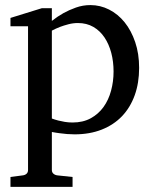

<svg xmlns="http://www.w3.org/2000/svg" viewBox="-20 -514 599 752"><path d="M424.8 -233.9Q424.8 -272.5 415.8 -306.9Q406.7 -341.3 389.2 -367.4Q371.6 -393.6 345.5 -408.7Q319.3 -423.8 285.2 -423.8Q266.1 -423.8 247.8 -418.9Q229.5 -414.1 215.3 -408.7Q198.7 -402.3 183.1 -394V-49.8Q194.8 -45.4 208 -42Q219.2 -39.1 233.9 -36.6Q248.5 -34.2 264.2 -34.2Q305.2 -34.2 335.4 -50.8Q365.7 -67.4 385.5 -95Q405.3 -122.6 415 -158.7Q424.8 -194.8 424.8 -233.9ZM524.9 -248Q524.9 -189 507.6 -140.9Q490.2 -92.8 457.8 -58.8Q425.3 -24.9 378.2 -6.3Q331.1 12.2 272 12.2Q258.3 12.2 242.7 11Q227.1 9.8 213.9 7.8Q198.2 5.9 183.1 2.9V151.9Q183.1 161.1 189.5 166.5Q195.8 171.9 205.1 172.9L264.2 179.2V217.8H21V179.2L68.8 172.9Q78.1 171.9 84 166.5Q89.8 161.1 89.8 151.9V-411.1H21V-443.8L144 -481.9H183.1V-432.1Q204.6 -449.2 229 -462.9Q250 -474.6 277.3 -484.4Q304.7 -494.1 334 -494.1Q372.6 -494.1 407.2 -476.6Q441.9 -459 468 -426.8Q494.1 -394.5 509.5 -349.1Q524.9 -303.7 524.9 -248Z"/></svg>

Font: BabelStone Ogham Pictish
Style: Italic
Weight: 400
Italic angle: -30°
Designer: Andrew West
Foundry: BabelStone
Version: Version 1.02 March 14, 2022